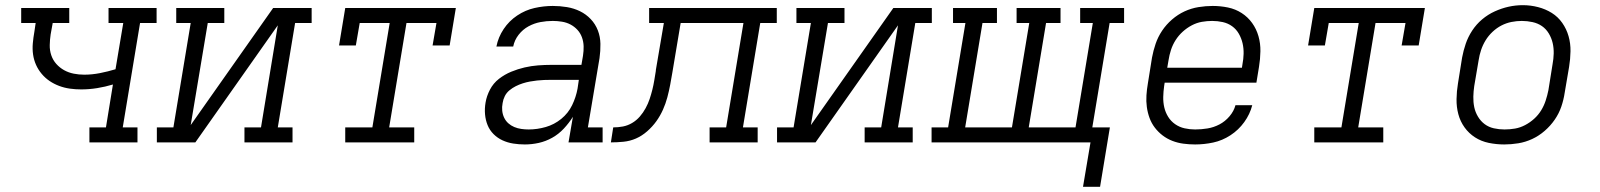

<svg xmlns="http://www.w3.org/2000/svg" viewBox="-20 -551 6190 743"><path d="M326 0V-58H390L417 -224Q387 -215 356 -210Q325 -205 294 -205Q272 -205 250.5 -208Q229 -211 209 -218.5Q189 -226 172 -237.5Q155 -249 141.5 -265Q128 -281 119.5 -300Q111 -319 108 -340Q105 -361 107 -383.5Q109 -406 113 -428L118 -462H62V-520H248V-462H184L176 -418Q173 -398 172.5 -377Q172 -356 178.5 -337Q185 -318 198 -303.5Q211 -289 228 -279.5Q245 -270 265 -266Q285 -262 306 -262Q336 -262 366.5 -268Q397 -274 427 -283L457 -462H400V-520H586V-462H522L455 -58H512V0Z M587 0V-58H651L718 -462H662V-520H848V-462H784L718 -67L1037 -520H1186V-462H1122L1055 -58H1112V0H926V-58H990L1055 -453L736 0Z M1316 0V-58H1421L1488 -462H1372L1357 -375H1292L1316 -520H1744L1720 -375H1654L1669 -462H1553L1486 -58H1583V0Z M2011 8Q1988 8 1966 4.5Q1944 1 1924.5 -8Q1905 -17 1890 -32Q1875 -47 1867 -66.5Q1859 -86 1857 -108.5Q1855 -131 1859 -154Q1863 -179 1876 -204Q1889 -229 1911 -246Q1933 -263 1958.5 -273.5Q1984 -284 2010 -290Q2036 -296 2062 -298Q2088 -300 2114 -300H2230L2236 -335Q2239 -354 2238.5 -372Q2238 -390 2232 -406.5Q2226 -423 2214.5 -435.5Q2203 -448 2188 -456Q2173 -464 2155 -467Q2137 -470 2119 -470Q2095 -470 2071 -465.5Q2047 -461 2025 -449Q2003 -437 1987 -416.5Q1971 -396 1966 -371H1901Q1908 -407 1929 -438.5Q1950 -470 1981.5 -491Q2013 -512 2048.5 -520Q2084 -528 2119 -528Q2147 -528 2174 -523.5Q2201 -519 2224.5 -507.5Q2248 -496 2266 -477Q2284 -458 2293.5 -433.5Q2303 -409 2303.5 -381.5Q2304 -354 2300 -326L2255 -58H2312V0H2180L2197 -99Q2182 -75 2162 -53.5Q2142 -32 2117 -18Q2092 -4 2065 2Q2038 8 2011 8ZM2026 -50Q2059 -50 2092 -59.5Q2125 -69 2152 -91Q2179 -113 2194 -144Q2209 -175 2215 -208L2220 -242H2114Q2100 -242 2086 -241.5Q2072 -241 2058.5 -239.5Q2045 -238 2031 -235.5Q2017 -233 2003 -228.5Q1989 -224 1976 -217.5Q1963 -211 1951.5 -201.5Q1940 -192 1933.5 -179Q1927 -166 1925 -152Q1922 -137 1923.5 -122.5Q1925 -108 1931 -95.5Q1937 -83 1947 -74Q1957 -65 1970 -59.5Q1983 -54 1997.5 -52Q2012 -50 2026 -50Z M2344 0 2353 -58Q2372 -58 2390.5 -61.5Q2409 -65 2426 -75Q2443 -85 2456 -100Q2469 -115 2478.5 -132.5Q2488 -150 2494 -168Q2500 -186 2504.5 -204Q2509 -222 2512 -240.5Q2515 -259 2518 -277V-279Q2518 -279 2518 -279Q2518 -279 2518 -280L2549 -462H2492V-520H2986V-462H2922L2855 -58H2912V0H2726V-58H2790L2857 -462H2614L2582 -271Q2578 -247 2573.5 -223Q2569 -199 2562.5 -174.5Q2556 -150 2545.5 -126.5Q2535 -103 2520 -82Q2505 -61 2484.5 -43Q2464 -25 2441 -15Q2418 -5 2393 -2.5Q2368 0 2344 0Z M2987 0V-58H3051L3118 -462H3062V-520H3248V-462H3184L3118 -67L3437 -520H3586V-462H3522L3455 -58H3512V0H3326V-58H3390L3455 -453L3136 0Z M4171 172 4200 0H3585V-58H3649L3716 -462H3668V-520H3838V-462H3782L3715 -58H3896L3963 -462H3914V-520H4084V-462H4028L3961 -58H4142L4209 -462H4160V-520H4330V-462H4274L4207 -58H4275L4237 172Z M4605 8Q4582 8 4559.5 5Q4537 2 4516.5 -6Q4496 -14 4479 -27Q4462 -40 4449 -57Q4436 -74 4428.5 -94.5Q4421 -115 4418 -137Q4415 -159 4416.5 -182Q4418 -205 4422 -228L4438 -328Q4443 -355 4452 -381.5Q4461 -408 4477 -432Q4493 -456 4515.5 -475.5Q4538 -495 4564 -507Q4590 -519 4618 -523.5Q4646 -528 4673 -528Q4703 -528 4732 -522Q4761 -516 4785 -500.5Q4809 -485 4825.5 -462Q4842 -439 4850 -411Q4858 -383 4857.5 -352.5Q4857 -322 4852 -292L4842 -231H4487L4485 -218Q4482 -197 4481.5 -176Q4481 -155 4485.5 -135.5Q4490 -116 4500.5 -99Q4511 -82 4527.5 -70.5Q4544 -59 4564 -54.5Q4584 -50 4605 -50Q4629 -50 4653 -54Q4677 -58 4699 -69.5Q4721 -81 4738 -101Q4755 -121 4761 -144H4826Q4817 -109 4795 -78.5Q4773 -48 4741.5 -27.5Q4710 -7 4675 0.5Q4640 8 4605 8ZM4497 -289H4786L4788 -302Q4792 -322 4792.5 -343Q4793 -364 4788.5 -383.5Q4784 -403 4774 -420.5Q4764 -438 4748 -449.5Q4732 -461 4712 -465.5Q4692 -470 4671 -470Q4651 -470 4631 -466.5Q4611 -463 4592 -453Q4573 -443 4557 -428.5Q4541 -414 4529.5 -396Q4518 -378 4511.5 -358Q4505 -338 4502 -318Z M5066 0V-58H5171L5238 -462H5122L5107 -375H5042L5066 -520H5494L5470 -375H5404L5419 -462H5303L5236 -58H5333V0Z M5801 8Q5771 8 5741.5 2Q5712 -4 5688 -19.5Q5664 -35 5647.5 -58Q5631 -81 5623.5 -109Q5616 -137 5616.5 -167.5Q5617 -198 5622 -228L5638 -328Q5643 -355 5652 -381.5Q5661 -408 5677 -432.5Q5693 -457 5715.5 -476Q5738 -495 5764.5 -507Q5791 -519 5818 -525Q5845 -531 5873 -531Q5903 -531 5932 -523.5Q5961 -516 5985 -501Q6009 -486 6025.5 -462.5Q6042 -439 6050 -411Q6058 -383 6057.5 -352.5Q6057 -322 6052 -292L6035 -192Q6031 -165 6022 -138.5Q6013 -112 5996.5 -88Q5980 -64 5957.5 -44.5Q5935 -25 5909 -13Q5883 -1 5855.5 3.5Q5828 8 5801 8ZM5802 -50Q5823 -50 5843 -53.5Q5863 -57 5882 -67Q5901 -77 5917 -91.5Q5933 -106 5944 -124Q5955 -142 5961.5 -162Q5968 -182 5972 -202L5988 -302Q5992 -323 5992.5 -344Q5993 -365 5988.5 -384.5Q5984 -404 5973.5 -421.5Q5963 -439 5947 -450Q5931 -461 5910.5 -465.5Q5890 -470 5869 -470Q5849 -470 5829 -466Q5809 -462 5790.5 -452.5Q5772 -443 5756 -428Q5740 -413 5729 -395Q5718 -377 5711.5 -357.5Q5705 -338 5702 -318L5685 -218Q5682 -198 5681.5 -177Q5681 -156 5685 -136.5Q5689 -117 5699.5 -99.5Q5710 -82 5725.5 -70.5Q5741 -59 5761 -54.5Q5781 -50 5802 -50Z"/></svg>

Font: Iosevka Etoile Light Oblique
Style: Regular
Weight: 300
Italic angle: -9°
Designer: Belleve Invis
Foundry: Belleve Invis
Version: Version 15.5.2; ttfautohint (v1.8.4)